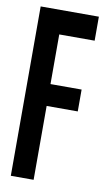

<svg xmlns="http://www.w3.org/2000/svg" viewBox="-83 -756 438 796"><g transform="rotate(10 136.0 -358.5)"><path d="M118 -405H249V-313H118V-2H22V-715H267V-614H118Z"/></g></svg>

Font: Fundamental  Brigade Condensed
Style: Regular
Weight: 400
Width: 3
Designer: Peter Wiegel, original typeface by Carl Albert Fahrenwaldt 1901
Foundry: Peter Wiegel
Version: Version 0.000 2012 initial release